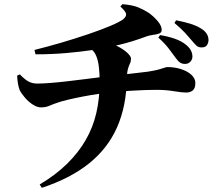

<svg xmlns="http://www.w3.org/2000/svg" viewBox="-20 -829 1040 919"><path d="M866 -523Q852 -523 842 -529.5Q832 -536 820 -553Q806 -572 788.5 -595.5Q771 -619 738 -649L746 -661Q784 -655 817 -643.5Q850 -632 871 -614Q901 -590 901 -558Q901 -544 891 -533.5Q881 -523 866 -523ZM170 54Q247 8 301 -45Q355 -98 390 -158.5Q425 -219 441 -288Q457 -357 457 -437Q457 -479 453 -511Q449 -543 438.5 -566Q428 -589 406 -600L496 -625Q529 -616 554 -601.5Q579 -587 593 -572.5Q607 -558 607 -549Q607 -535 602 -525Q597 -515 592.5 -499.5Q588 -484 587 -452Q585 -321 540.5 -220Q496 -119 406.5 -47Q317 25 180 70ZM176 -315Q158 -315 137 -328.5Q116 -342 99 -362Q82 -382 74 -398Q64 -425 62 -467L75 -473Q100 -447 118 -438Q136 -429 158 -429Q184 -429 222 -432Q260 -435 302.5 -440Q345 -445 385 -450Q425 -455 456.5 -459Q488 -463 505 -465Q548 -470 581.5 -473.5Q615 -477 641.5 -480.5Q668 -484 688 -486Q720 -491 738.5 -496Q757 -501 766.5 -504.5Q776 -508 781 -508Q815 -508 845.5 -498.5Q876 -489 895.5 -471.5Q915 -454 915 -432Q915 -406 902.5 -396Q890 -386 871 -386Q852 -386 812.5 -392.5Q773 -399 730 -399Q702 -399 675.5 -398Q649 -397 623 -395.5Q597 -394 571.5 -392.5Q546 -391 519 -388Q490 -385 451.5 -379.5Q413 -374 374.5 -366.5Q336 -359 304.5 -351.5Q273 -344 257 -338Q235 -331 217 -323Q199 -315 176 -315ZM145 -590Q206 -605 272.5 -624.5Q339 -644 401 -665Q463 -686 508 -705Q553 -724 570 -737Q585 -750 583.5 -762Q582 -774 556 -798L566 -809Q614 -805 641 -794Q668 -783 691 -768Q713 -753 733.5 -729.5Q754 -706 754 -686Q754 -673 741.5 -668.5Q729 -664 712.5 -662Q696 -660 682 -655Q644 -641 613 -631.5Q582 -622 552.5 -615Q523 -608 489 -601Q466 -596 415 -588.5Q364 -581 296 -575Q228 -569 150 -569ZM945 -602Q930 -602 921 -610Q912 -618 898 -635Q884 -652 865.5 -672Q847 -692 815 -719L823 -732Q863 -724 890.5 -715.5Q918 -707 940 -694Q978 -672 978 -637Q978 -625 971 -613.5Q964 -602 945 -602Z"/></svg>

Font: Noto Serif SC ExtraLight ExtraBold
Style: Regular
Weight: 800
Version: Version 2.002-H1;hotconv 1.1.0;makeotfexe 2.6.0